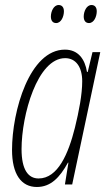

<svg xmlns="http://www.w3.org/2000/svg" viewBox="-20 -736 428 766"><path d="M335 -644C355 -644 366 -670 366 -691C366 -707 358 -716 345 -716C325 -716 314 -690 314 -670C314 -653 322 -644 335 -644ZM204 -644C224 -644 235 -670 235 -691C235 -707 227 -716 214 -716C194 -716 183 -690 183 -670C183 -653 191 -644 204 -644ZM127 10C182 10 218 -27 251 -87H253L239 0H268L380 -528H349L330 -449H327C319 -500 292 -538 239 -538C98 -538 28 -293 28 -138C28 -42 64 10 127 10ZM134 -24C93 -24 66 -58 66 -141C66 -277 129 -504 240 -504C283 -504 308 -468 308 -412C308 -359 295 -292 279 -227C253 -123 211 -24 134 -24Z"/></svg>

Font: Noto Sans ExtraCondensed ExtraLight
Style: Italic
Weight: 200
Width: 2
Italic angle: -12°
Designer: Monotype Design Team
Foundry: Monotype Imaging Inc.
Version: Version 2.013